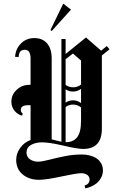

<svg xmlns="http://www.w3.org/2000/svg" viewBox="-20 -836 635 1068"><path d="M375 -782.5 267.5 -663.3 260.8 -669.2 331.7 -815.8ZM478.3 163.3Q478.3 145.8 465 136.7Q451.7 127.5 431.7 127.5Q406.7 127.5 321.2 145.8Q235.8 164.2 195.8 164.2Q155.8 164.2 126.2 147.9Q96.7 131.7 83.3 107.5Q70 83.3 70 54.2Q70 18.3 91.7 -12.5Q113.3 -43.3 150 -57.5V-250.8Q147.5 -250.8 142.9 -250.8Q138.3 -250.8 135.8 -250.8Q95.8 -250.8 95.8 -224.2Q95.8 -211.7 106.7 -204.2L102.5 -192.5Q77.5 -199.2 60.4 -220.4Q43.3 -241.7 43.3 -270Q43.3 -309.2 72.9 -336.7Q102.5 -364.2 144.2 -364.2Q146.7 -364.2 150 -364.2V-510Q150 -559.2 118.3 -559.2Q84.2 -559.2 84.2 -519.2H64.2Q65.8 -561.7 95.4 -592.9Q125 -624.2 171.7 -624.2Q216.7 -624.2 242.1 -594.2Q267.5 -564.2 267.5 -511.7V-60.8Q270 -60 290.8 -55Q311.7 -50 321.7 -47.5Q321.7 -143.3 321.7 -333.8Q321.7 -524.2 321.7 -619.2H345V-535.8L458.3 -627.5L542.5 -554.2L574.2 -580L589.2 -561.7L546.7 -527.5V-122.5Q547.5 -7.5 442.5 -7.5Q410.8 -7.5 333.3 -25.8Q255.8 -44.2 213.3 -44.2Q178.3 -44.2 152.9 -30Q127.5 -15.8 127.5 13.3Q127.5 25 132.9 35Q138.3 45 147.5 50.8Q156.7 56.7 167.9 60Q179.2 63.3 190.8 63.3Q212.5 63.3 250.8 53.3Q289.2 43.3 337.9 33.3Q386.7 23.3 434.2 23.3Q458.3 23.3 479.6 28.8Q500.8 34.2 517.1 45Q533.3 55.8 542.9 72.9Q552.5 90 552.5 111.7Q552.5 134.2 542.1 152.9Q531.7 171.7 517.5 183.3Q503.3 195 485 202.5Q470.8 209.2 454.2 211.7L450.8 195.8Q462.5 193.3 470.4 184.6Q478.3 175.8 478.3 163.3ZM345 -45Q345.8 -45 346.7 -45Q386.7 -45 408.8 -72.1Q430.8 -99.2 430.8 -165V-238.3Q412.5 -253.3 388.3 -254.2Q364.2 -255 345 -240.8Q345 -208.3 345 -142.9Q345 -77.5 345 -45ZM345 -506.7Q345 -482.5 345 -435Q345 -387.5 345 -363.3Q364.2 -350 388.3 -350.4Q412.5 -350.8 430.8 -365.8Q430.8 -388.3 430.8 -432.9Q430.8 -477.5 430.8 -499.2L385.8 -538.3ZM345 -339.2Q345 -326.7 345 -302.1Q345 -277.5 345 -265Q363.3 -278.3 387.5 -277.9Q411.7 -277.5 430.8 -262.5V-341.7Q411.7 -327.5 388.3 -326.7Q365 -325.8 345 -339.2Z"/></svg>

Font: Chomsky
Style: Regular
Weight: 400
Version: Version 2.3